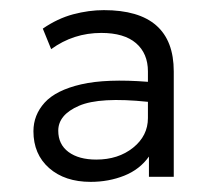

<svg xmlns="http://www.w3.org/2000/svg" viewBox="-20 -710 425 379"><path d="M274 -401Q256 -375.5 225.2 -363.2Q194.5 -351 159 -351Q108 -351 77 -378.2Q46 -405.5 46 -451Q46 -483 68.2 -507.5Q90.5 -532 140.2 -543.5Q190 -555 272 -548.5V-569Q272 -604.5 248.5 -624.8Q225 -645 180 -645Q125 -645 81 -613L64.5 -653.5Q93.5 -673.5 124.5 -681.8Q155.5 -690 185 -690Q323 -690 323 -569V-361H274ZM95 -452Q95 -425 115.2 -410Q135.5 -395 170 -395Q213.5 -395 242.8 -418.5Q272 -442 272 -477V-509Q177 -519 136 -501.2Q95 -483.5 95 -452Z"/></svg>

Font: Geologica Thin
Style: Regular
Weight: 100
Designer: Sindre Bremnes, Frode Helland
Foundry: Monokrom Skriftforlag AS
Version: Version 1.010; ttfautohint (v1.8.4.7-5d5b);gftools[0.9.28]